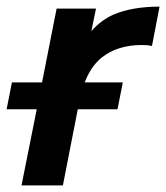

<svg xmlns="http://www.w3.org/2000/svg" viewBox="-21 -560 502 580"><path d="M44 0 90 -230H-1L15 -311H106L150 -534H269L255 -466Q284 -499 322 -516Q379 -540 461 -540L438 -421Q430 -423 423 -423.5Q416 -424 407 -424Q334 -424 286 -386Q253 -359 235 -311H350L334 -230H214L169 0Z"/></svg>

Font: Montserrat Thin SemiBold
Style: Italic
Weight: 600
Italic angle: -11.3°
Version: Version 9.000